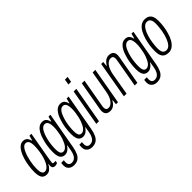

<svg xmlns="http://www.w3.org/2000/svg" viewBox="44 -1567 2595 2595"><g transform="rotate(-45 1341.5 -269.5)"><path d="M123 12Q90 12 68 -3Q46 -18 35.5 -50.5Q25 -83 25 -133Q25 -188 33.5 -247Q42 -306 58 -358Q74 -410 96 -450.5Q118 -491 147 -514.5Q176 -538 211 -538Q240 -538 258 -526.5Q276 -515 286.5 -496.5Q297 -478 302 -455H307L326 -526H363L342 -407Q338 -382 330.5 -341Q323 -300 315 -254Q307 -208 299.5 -165.5Q292 -123 287.5 -93.5Q283 -64 283 -56Q283 -45 286 -40Q289 -35 302 -35H335L329 -2Q320 3 307.5 6.5Q295 10 284 10Q265 10 250.5 0Q236 -10 234 -37Q234 -44 235.5 -53Q237 -62 239 -72L235 -74Q219 -41 190.5 -14.5Q162 12 123 12ZM133 -35Q154 -35 173.5 -49.5Q193 -64 209 -89.5Q225 -115 238 -149.5Q251 -184 260 -224Q266 -252 270 -278.5Q274 -305 276 -330Q278 -355 278 -378Q278 -415 272 -440.5Q266 -466 252 -479Q238 -492 216 -492Q194 -492 174.5 -474Q155 -456 139.5 -424Q124 -392 111 -351Q100 -315 92.5 -277.5Q85 -240 81.5 -204.5Q78 -169 78 -137Q78 -85 91.5 -60Q105 -35 133 -35Z M472 184Q442 184 418 172.5Q394 161 380 138.5Q366 116 366 83Q366 75 367 64.5Q368 54 370 37H420Q419 47 418 56Q417 65 417 73Q417 97 424.5 111.5Q432 126 445 132Q458 138 475 138Q502 138 523 124.5Q544 111 558.5 83.5Q573 56 581 14Q585 -8 588.5 -29.5Q592 -51 596 -73H591Q578 -51 561 -35Q544 -19 525.5 -10.5Q507 -2 486 -2Q456 -2 434.5 -17Q413 -32 402.5 -63.5Q392 -95 392 -145Q392 -206 401.5 -266Q411 -326 428 -376Q451 -452 488.5 -495Q526 -538 576 -538Q619 -538 639.5 -513.5Q660 -489 667 -455H672L690 -526H727L634 -2Q623 60 603.5 101Q584 142 552.5 163Q521 184 472 184ZM500 -49Q517 -49 532 -58Q547 -67 560.5 -83Q574 -99 585.5 -122Q597 -145 607 -172Q619 -205 626.5 -240.5Q634 -276 638.5 -310.5Q643 -345 643 -378Q643 -415 636.5 -440.5Q630 -466 616.5 -479Q603 -492 581 -492Q560 -492 542.5 -479Q525 -466 511 -442.5Q497 -419 485 -386Q472 -351 463 -311Q454 -271 449.5 -230Q445 -189 445 -150Q445 -115 450.5 -92.5Q456 -70 468 -59.5Q480 -49 500 -49Z M819 184Q789 184 765 172.5Q741 161 727 138.5Q713 116 713 83Q713 75 714 64.5Q715 54 717 37H767Q766 47 765 56Q764 65 764 73Q764 97 771.5 111.5Q779 126 792 132Q805 138 822 138Q849 138 870 124.5Q891 111 905.5 83.5Q920 56 928 14Q932 -8 935.5 -29.5Q939 -51 943 -73H938Q925 -51 908 -35Q891 -19 872.5 -10.5Q854 -2 833 -2Q803 -2 781.5 -17Q760 -32 749.5 -63.5Q739 -95 739 -145Q739 -206 748.5 -266Q758 -326 775 -376Q798 -452 835.5 -495Q873 -538 923 -538Q966 -538 986.5 -513.5Q1007 -489 1014 -455H1019L1037 -526H1074L981 -2Q970 60 950.5 101Q931 142 899.5 163Q868 184 819 184ZM847 -49Q864 -49 879 -58Q894 -67 907.5 -83Q921 -99 932.5 -122Q944 -145 954 -172Q966 -205 973.5 -240.5Q981 -276 985.5 -310.5Q990 -345 990 -378Q990 -415 983.5 -440.5Q977 -466 963.5 -479Q950 -492 928 -492Q907 -492 889.5 -479Q872 -466 858 -442.5Q844 -419 832 -386Q819 -351 810 -311Q801 -271 796.5 -230Q792 -189 792 -150Q792 -115 797.5 -92.5Q803 -70 815 -59.5Q827 -49 847 -49Z M1188 -643 1201 -723H1253L1239 -643ZM1078 0 1171 -526H1222L1129 0Z M1339 12Q1312 12 1292 3.5Q1272 -5 1261 -24Q1250 -43 1250 -72Q1250 -82 1251.5 -93.5Q1253 -105 1255 -118L1327 -526H1378L1308 -128Q1306 -117 1304.5 -107Q1303 -97 1303 -87Q1303 -72 1307.5 -59.5Q1312 -47 1322.5 -41Q1333 -35 1351 -35Q1371 -35 1390 -46Q1409 -57 1427 -79.5Q1445 -102 1458.5 -135Q1472 -168 1479 -213L1534 -526H1585L1492 0H1454L1461 -71H1456Q1439 -41 1420 -22.5Q1401 -4 1380.5 4Q1360 12 1339 12Z M1605 0 1697 -526H1736L1729 -455H1733Q1751 -485 1770 -503.5Q1789 -522 1809.5 -530Q1830 -538 1850 -538Q1877 -538 1897.5 -529.5Q1918 -521 1929 -502.5Q1940 -484 1940 -454Q1940 -444 1938.5 -432.5Q1937 -421 1935 -408L1863 0H1812L1882 -398Q1884 -409 1885.5 -419Q1887 -429 1887 -439Q1887 -456 1882.5 -467.5Q1878 -479 1867.5 -485Q1857 -491 1838 -491Q1819 -491 1799.5 -480Q1780 -469 1762.5 -446.5Q1745 -424 1731.5 -391Q1718 -358 1710 -313L1656 0Z M2058 184Q2028 184 2004 172.5Q1980 161 1966 138.5Q1952 116 1952 83Q1952 75 1953 64.5Q1954 54 1956 37H2006Q2005 47 2004 56Q2003 65 2003 73Q2003 97 2010.5 111.5Q2018 126 2031 132Q2044 138 2061 138Q2088 138 2109 124.5Q2130 111 2144.5 83.5Q2159 56 2167 14Q2171 -8 2174.5 -29.5Q2178 -51 2182 -73H2177Q2164 -51 2147 -35Q2130 -19 2111.5 -10.5Q2093 -2 2072 -2Q2042 -2 2020.5 -17Q1999 -32 1988.5 -63.5Q1978 -95 1978 -145Q1978 -206 1987.5 -266Q1997 -326 2014 -376Q2037 -452 2074.5 -495Q2112 -538 2162 -538Q2205 -538 2225.5 -513.5Q2246 -489 2253 -455H2258L2276 -526H2313L2220 -2Q2209 60 2189.5 101Q2170 142 2138.5 163Q2107 184 2058 184ZM2086 -49Q2103 -49 2118 -58Q2133 -67 2146.5 -83Q2160 -99 2171.5 -122Q2183 -145 2193 -172Q2205 -205 2212.5 -240.5Q2220 -276 2224.5 -310.5Q2229 -345 2229 -378Q2229 -415 2222.5 -440.5Q2216 -466 2202.5 -479Q2189 -492 2167 -492Q2146 -492 2128.5 -479Q2111 -466 2097 -442.5Q2083 -419 2071 -386Q2058 -351 2049 -311Q2040 -271 2035.5 -230Q2031 -189 2031 -150Q2031 -115 2036.5 -92.5Q2042 -70 2054 -59.5Q2066 -49 2086 -49Z M2454 12Q2415 12 2387.5 -3Q2360 -18 2346 -50.5Q2332 -83 2332 -136Q2332 -188 2339.5 -241Q2347 -294 2361 -342Q2378 -401 2402.5 -445Q2427 -489 2461 -513.5Q2495 -538 2535 -538Q2575 -538 2602.5 -523Q2630 -508 2644 -475.5Q2658 -443 2658 -389Q2658 -336 2650.5 -282Q2643 -228 2628 -180Q2612 -122 2586.5 -79Q2561 -36 2528 -12Q2495 12 2454 12ZM2454 -33Q2489 -33 2516 -63.5Q2543 -94 2562 -144Q2581 -194 2592 -254Q2596 -281 2599 -305Q2602 -329 2603.5 -350.5Q2605 -372 2605 -391Q2605 -427 2597 -449.5Q2589 -472 2574 -482.5Q2559 -493 2535 -493Q2503 -493 2477.5 -466Q2452 -439 2433 -394Q2414 -349 2402 -293Q2396 -264 2392 -236Q2388 -208 2386 -182.5Q2384 -157 2384 -134Q2384 -99 2391.5 -76.5Q2399 -54 2415 -43.5Q2431 -33 2454 -33Z"/></g></svg>

Font: Archivo ExtraCondensed ExtraLight
Style: Italic
Weight: 250
Width: 2
Italic angle: -10°
Designer: Hector Gatti
Foundry: Omnibus-Type
Version: Version 2.001